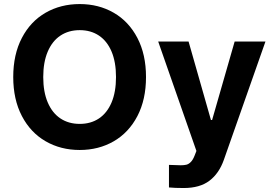

<svg xmlns="http://www.w3.org/2000/svg" viewBox="-20 -737 1355 956"><path d="M377 9.8Q282.2 9.8 207 -33.7Q131.8 -77.1 88.9 -159.4Q45.9 -241.7 45.9 -353.5Q45.9 -465.8 88.9 -548.1Q131.8 -630.4 207 -673.6Q282.2 -716.8 377 -716.8Q471.2 -716.8 546.1 -673.6Q621.1 -630.4 664.1 -548.1Q707 -465.8 707 -353.5Q707 -241.2 664.1 -158.9Q621.1 -76.7 546.1 -33.4Q471.2 9.8 377 9.8ZM377 -586.9Q321.8 -586.9 281 -559.8Q240.2 -532.7 217.8 -480.2Q195.3 -427.7 195.3 -353.5Q195.3 -279.3 217.8 -226.8Q240.2 -174.3 281 -147.2Q321.8 -120.1 377 -120.1Q432.1 -120.1 472.7 -147.2Q513.2 -174.3 535.4 -226.6Q557.6 -278.8 557.6 -353.5Q557.6 -428.2 535.4 -480.5Q513.2 -532.7 472.7 -559.8Q432.1 -586.9 377 -586.9ZM821.3 196.3V84Q858.4 85.9 879.9 85.9Q897 85.9 908.4 83Q919.9 80.1 930.4 69.3Q940.9 58.6 949.2 37.1L958 14.6L767.6 -530.3H918.9L1030.3 -139.6H1036.1L1148.4 -530.3H1301.8L1094.7 58.6Q1070.8 126.5 1022.9 162.8Q975.1 199.2 894.5 199.2Q849.1 199.2 821.3 196.3Z"/></svg>

Font: Pretendard GOV
Style: Bold
Weight: 700
Designer: Base glyphs from Inter by Rasmus Andersson; Hangeul glyphs from Noto Sans CJK(Source Han Sans) by Jang Soo-young and Kan
Foundry: Kil Hyung-jin
Version: Version 1.309